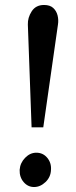

<svg xmlns="http://www.w3.org/2000/svg" viewBox="-20 -736 306 772"><path d="M157 -716Q181 -716 194 -704Q207 -692 211.5 -674Q216 -656 213 -637L154 -224H107L92 -637Q91 -665 107.5 -690.5Q124 -716 157 -716ZM126 -122Q153 -122 170 -101.5Q187 -81 185 -53Q184 -24 163 -4Q142 16 117 16Q92 16 75 -4Q58 -24 59 -53Q61 -81 81 -101.5Q101 -122 126 -122Z"/></svg>

Font: Lora Medium
Style: Italic
Weight: 500
Italic angle: -3°
Designer: Olga Karpushina, Alexei Vanyashin (Cyrillic)
Foundry: Cyreal
Version: Version 3.004